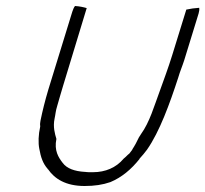

<svg xmlns="http://www.w3.org/2000/svg" viewBox="-20 -630 684 640"><path d="M141 -331C130 -294 122 -262 115 -228C114 -222 113 -216 114 -210V-208C108 -181 107 -154 111 -134C116 -106 123 -85 139 -67V-66H140C162 -34 199 -10 262 -10C295 -10 322 -14 348 -23C386 -39 417 -65 445 -100V-101C454 -111 462 -120 470 -131C512 -191 546 -285 574 -371C580 -392 588 -410 594 -429L642 -585C644 -592 645 -598 644 -604C629 -603 614 -601 601 -598L554 -446C541 -404 526 -364 512 -325C494 -277 479 -223 450 -183L443 -172C437 -159 429 -144 421 -132V-131L411 -118C404 -113 402 -109 392 -101C367 -71 331 -56 290 -56H276C269 -56 267 -57 264 -57H263C229 -59 203 -68 189 -87C175 -105 160 -128 168 -167C163 -184 156 -207 162 -235C165 -248 165 -259 171 -278C177 -300 184 -322 190 -343L269 -603C259 -606 246 -609 230 -610C226 -605 223 -597 221 -591Z"/></svg>

Font: SolarCharger
Style: 152
Weight: 100
Designer: Mew Too
Foundry: Cannot Into Space Fonts/KineticPlasma Fonts
Version: Version 1.100